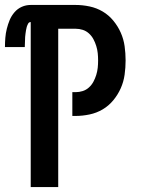

<svg xmlns="http://www.w3.org/2000/svg" viewBox="-50 -755 570 775"><path d="M185 0H74V-666Q67 -666 63.5 -659.5Q60 -653 58 -646.5Q56 -640 55 -633Q54 -626 53 -619.5Q52 -613 51.5 -606Q51 -599 51 -592Q51 -585 50.5 -578.5Q50 -572 50 -565H-30Q-30 -584 -28.5 -602.5Q-27 -621 -22.5 -639Q-18 -657 -11 -674Q-4 -691 8.5 -705.5Q21 -720 38 -727.5Q55 -735 74 -735H255Q283 -735 311.5 -729Q340 -723 364.5 -708.5Q389 -694 407.5 -671.5Q426 -649 437.5 -623Q449 -597 453 -568.5Q457 -540 457 -511Q457 -482 453 -453.5Q449 -425 437.5 -399Q426 -373 407.5 -350.5Q389 -328 364.5 -313.5Q340 -299 311.5 -293Q283 -287 255 -287H242V-383H255Q270 -383 284 -387.5Q298 -392 309 -402Q320 -412 327 -425Q334 -438 338.5 -452.5Q343 -467 344.5 -481.5Q346 -496 346 -511Q346 -526 344.5 -540.5Q343 -555 338.5 -569.5Q334 -584 327 -597Q320 -610 309 -620Q298 -630 284 -634.5Q270 -639 255 -639H185Z"/></svg>

Font: Moesevka
Style: Bold
Weight: 700
Monospace: yes
Designer: Belleve Invis
Foundry: Belleve Invis
Version: Version 32.5.0; ttfautohint (v1.8.4)